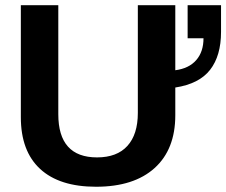

<svg xmlns="http://www.w3.org/2000/svg" viewBox="-20 -708 870 738"><path d="M349.1 9.8Q208.5 9.8 134.3 -58.6Q60.1 -127 60.1 -257.8V-688H204.1V-269Q204.1 -103 353 -103Q429.7 -103 469.7 -147.2Q509.8 -191.4 509.8 -273.9V-688H653.8V-438Q706.1 -444.8 734.1 -476.8Q762.2 -508.8 762.2 -561H701.2V-688H829.6V-585.4Q829.6 -493.7 787.6 -439.7Q745.6 -385.7 653.8 -371.6V-265.1Q653.8 -133.8 574.2 -62Q494.6 9.8 349.1 9.8Z"/></svg>

Font: Arimo
Style: Bold
Weight: 700
Designer: Steve Matteson
Foundry: Monotype Imaging Inc.
Version: Version 1.33